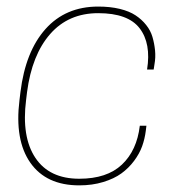

<svg xmlns="http://www.w3.org/2000/svg" viewBox="-20 -556 545 582"><path d="M39.1 -252.9 42 -276.9Q57.1 -399.9 117.9 -468Q178.7 -536.1 277.8 -536.1Q314 -536.1 343 -529.1Q372.1 -522 390.9 -509.5Q409.7 -497.1 423.1 -480.2Q436.5 -463.4 442.1 -444.1Q447.8 -424.8 450 -403.3Q452.1 -381.8 448.2 -360.8L445.8 -345.2H425.8Q438.5 -424.3 403.3 -470.2Q368.2 -516.1 277.8 -516.1Q187.5 -516.1 132.1 -452.9Q76.7 -389.6 62 -276.9L59.1 -252.9Q44.9 -141.1 87.2 -77.6Q129.4 -14.2 220.2 -14.2Q304.2 -14.2 349.6 -57.1Q395 -100.1 403.8 -174.8H423.8L421.9 -159.2Q418.9 -135.3 410.9 -112.8Q402.8 -90.3 386.5 -68.4Q370.1 -46.4 347.9 -30.3Q325.7 -14.2 292.7 -4.2Q259.8 5.9 220.2 5.9Q120.1 5.9 72 -62.7Q23.9 -131.3 39.1 -252.9Z"/></svg>

Font: Cooper Hewitt
Style: Thin Italic
Weight: 702
Designer: Village Type and Design LLC
Foundry: Cooper Hewitt Smithsonian Design Museum
Version: 1.000